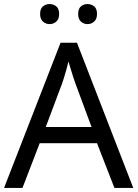

<svg xmlns="http://www.w3.org/2000/svg" viewBox="-20 -928 679 948"><path d="M545 0 459 -221H176L91 0H0L279 -717H360L638 0ZM352 -517Q349 -525 342 -546Q335 -567 328.5 -589.5Q322 -612 318 -624Q313 -604 307.5 -583.5Q302 -563 296.5 -546Q291 -529 287 -517L206 -301H432ZM178 -859Q178 -885 192 -896.5Q206 -908 225 -908Q244 -908 258 -896.5Q272 -885 272 -859Q272 -834 258 -821.5Q244 -809 225 -809Q206 -809 192 -821.5Q178 -834 178 -859ZM366 -859Q366 -885 379.5 -896.5Q393 -908 412 -908Q431 -908 445 -896.5Q459 -885 459 -859Q459 -834 445 -821.5Q431 -809 412 -809Q393 -809 379.5 -821.5Q366 -834 366 -859Z"/></svg>

Font: Noto Sans Telugu
Style: Regular
Weight: 400
Designer: Jelle Bosma - Monotype Design Team
Foundry: Monotype Imaging Inc.
Version: Version 2.003